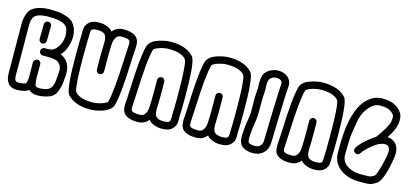

<svg xmlns="http://www.w3.org/2000/svg" viewBox="-65 -1290 3830 1779"><g transform="rotate(15 1850.0 -400.0)"><path d="M333 0Q275 0 248 -30Q213 0 128 0Q85 0 56 -28Q23 -65 23 -127L20 -610Q20 -658 40.5 -710.5Q61 -763 139 -787Q187 -800 245 -800Q260 -800 305.5 -798Q351 -796 412 -774.5Q473 -753 499 -685Q512 -649 512 -609Q512 -584 507 -558Q491 -472 443 -424Q489 -406 516 -363Q540 -324 540 -266Q540 -244 535 -197V-196Q533 -133 502 -68Q480 -31 429.5 -15.5Q379 0 333 0ZM333 -69Q376 -69 406 -80Q462 -100 466 -202L468 -224Q471 -253 471 -279Q470 -305 458 -326H457Q438 -357 401 -364Q372 -370 325 -370H285Q271 -370 261 -380.5Q251 -391 251 -405Q251 -419 261 -429.5Q271 -440 285 -440H318L328 -441Q367 -441 397 -477Q442 -531 442 -605Q442 -631 433 -663Q414 -731 248 -731Q137 -731 108 -688Q90 -663 90 -601Q90 -460 92 -326V-134Q92 -93 105 -77Q113 -69 128 -69Q187 -69 202 -82Q215 -98 215 -154L214 -285Q215 -300 225 -310Q235 -320 249 -320Q282 -318 284 -285V-163Q285 -88 300 -76Q308 -69 333 -69ZM252 -476Q238 -476 228 -486Q218 -496 218 -510Q218 -551 219 -583.5Q220 -616 220 -651Q220 -666 230 -676Q240 -686 255 -686Q269 -686 279 -676Q289 -666 289 -651Q289 -614 288 -582Q287 -550 287 -510Q287 -496 277 -486Q267 -476 252 -476Z M838 -69Q886 -69 936 -87Q978 -103 982 -115Q1011 -212 1023 -532L1029 -644Q1031 -667 1031 -685Q1030 -703 1023 -712Q1010 -728 944 -728Q915 -727 901 -710Q876 -681 876 -635L875 -634Q872 -576 872 -470Q872 -420 873 -375Q873 -361 863.5 -350.5Q854 -340 837 -340Q824 -340 814.5 -349Q805 -358 804 -373Q803 -420 803 -470Q803 -575 806 -638Q806 -695 783 -712.5Q760 -730 717 -730Q676 -730 662 -718Q653 -706 653 -683V-658Q650 -590 650 -462Q650 -194 669 -134Q678 -105 730 -85Q771 -69 838 -69ZM838 0Q690 0 619 -78Q580 -117 580 -458Q580 -582 584 -660L583 -682Q583 -696 586.5 -718.5Q590 -741 613 -766Q645 -800 709 -800H722Q770 -800 818 -773Q832 -763 843 -749Q882 -798 948 -798Q1090 -798 1099 -702L1100 -675Q1100 -648 1097 -628L1092 -529Q1081 -201 1048 -93Q1027 -45 959.5 -22.5Q892 0 838 0Z M1402 -731Q1354 -731 1304 -713Q1262 -697 1258 -685Q1229 -588 1217 -268L1211 -156Q1209 -133 1209 -115Q1210 -97 1217 -88Q1230 -72 1296 -72Q1325 -73 1339 -90Q1364 -119 1364 -165L1365 -166Q1368 -224 1368 -330Q1368 -380 1367 -425Q1367 -439 1376.5 -449.5Q1386 -460 1403 -460Q1416 -460 1425.5 -451Q1435 -442 1436 -427Q1437 -380 1437 -330Q1437 -225 1434 -162Q1434 -105 1457 -87.5Q1480 -70 1523 -70Q1564 -70 1578 -82Q1587 -94 1587 -117V-142Q1590 -210 1590 -338Q1590 -606 1571 -666Q1562 -695 1510 -715Q1469 -731 1402 -731ZM1402 -800Q1550 -800 1621 -722Q1660 -683 1660 -342Q1660 -218 1656 -140L1657 -118Q1657 -104 1653.5 -81.5Q1650 -59 1627 -34Q1595 0 1531 0H1518Q1470 0 1422 -27Q1408 -37 1397 -51Q1358 -2 1292 -2Q1150 -2 1141 -98L1140 -125Q1140 -152 1143 -172L1148 -271Q1159 -599 1192 -707Q1213 -755 1280.5 -777.5Q1348 -800 1402 -800Z M1962 -731Q1914 -731 1864 -713Q1822 -697 1818 -685Q1789 -588 1777 -268L1771 -156Q1769 -133 1769 -115Q1770 -97 1777 -88Q1790 -72 1856 -72Q1885 -73 1899 -90Q1924 -119 1924 -165L1925 -166Q1928 -224 1928 -330Q1928 -380 1927 -425Q1927 -439 1936.5 -449.5Q1946 -460 1963 -460Q1976 -460 1985.5 -451Q1995 -442 1996 -427Q1997 -380 1997 -330Q1997 -225 1994 -162Q1994 -105 2017 -87.5Q2040 -70 2083 -70Q2124 -70 2138 -82Q2147 -94 2147 -117V-142Q2150 -210 2150 -338Q2150 -606 2131 -666Q2122 -695 2070 -715Q2029 -731 1962 -731ZM1962 -800Q2110 -800 2181 -722Q2220 -683 2220 -342Q2220 -218 2216 -140L2217 -118Q2217 -104 2213.5 -81.5Q2210 -59 2187 -34Q2155 0 2091 0H2078Q2030 0 1982 -27Q1968 -37 1957 -51Q1918 -2 1852 -2Q1710 -2 1701 -98L1700 -125Q1700 -152 1703 -172L1708 -271Q1719 -599 1752 -707Q1773 -755 1840.5 -777.5Q1908 -800 1962 -800Z M2396 0Q2285 -3 2265 -79Q2260 -104 2260 -129Q2260 -145 2261.5 -159Q2263 -173 2264 -184Q2266 -230 2274 -273Q2282 -316 2285 -355V-435L2284 -478Q2284 -530 2289 -582L2290 -600Q2290 -610 2289 -621Q2288 -632 2288 -644Q2288 -668 2293.5 -701.5Q2299 -735 2334 -766Q2379 -800 2434 -800Q2491 -800 2530 -764Q2560 -734 2560 -687Q2553 -624 2546 -364Q2542 -168 2540 -136Q2537 -92 2522 -67Q2482 0 2396 0ZM2396 -69Q2430 -69 2446 -83Q2470 -104 2470 -139Q2470 -163 2476 -369Q2483 -620 2489 -692Q2489 -706 2480 -715Q2463 -731 2434 -731Q2403 -731 2380.5 -712.5Q2358 -694 2358 -649L2360 -599L2359 -575Q2355 -524 2355 -471V-353Q2352 -306 2344 -263.5Q2336 -221 2334 -181Q2334 -168 2332 -155L2331 -123Q2331 -105 2334.5 -92Q2338 -79 2355 -76L2356 -75Q2376 -69 2396 -69Z M2862 -731Q2814 -731 2764 -713Q2722 -697 2718 -685Q2689 -588 2677 -268L2671 -156Q2669 -133 2669 -115Q2670 -97 2677 -88Q2690 -72 2756 -72Q2785 -73 2799 -90Q2824 -119 2824 -165L2825 -166Q2828 -224 2828 -330Q2828 -380 2827 -425Q2827 -439 2836.5 -449.5Q2846 -460 2863 -460Q2876 -460 2885.5 -451Q2895 -442 2896 -427Q2897 -380 2897 -330Q2897 -225 2894 -162Q2894 -105 2917 -87.5Q2940 -70 2983 -70Q3024 -70 3038 -82Q3047 -94 3047 -117V-142Q3050 -210 3050 -338Q3050 -606 3031 -666Q3022 -695 2970 -715Q2929 -731 2862 -731ZM2862 -800Q3010 -800 3081 -722Q3120 -683 3120 -342Q3120 -218 3116 -140L3117 -118Q3117 -104 3113.5 -81.5Q3110 -59 3087 -34Q3055 0 2991 0H2978Q2930 0 2882 -27Q2868 -37 2857 -51Q2818 -2 2752 -2Q2610 -2 2601 -98L2600 -125Q2600 -152 2603 -172L2608 -271Q2619 -599 2652 -707Q2673 -755 2740.5 -777.5Q2808 -800 2862 -800Z M3466 0H3408Q3309 -3 3240 -52Q3160 -111 3160 -209Q3160 -306 3162 -343Q3172 -602 3269 -720Q3340 -800 3428 -800Q3480 -800 3517.5 -789.5Q3555 -779 3591 -748Q3632 -709 3635 -669L3636 -646Q3636 -620 3631 -601Q3623 -550 3567 -466Q3600 -465 3626 -449Q3679 -415 3680 -338Q3680 -316 3673 -275Q3654 -160 3626 -97Q3605 -48 3586 -37L3585 -36Q3549 -10 3520 -4Q3496 0 3466 0ZM3408 -69 3454 -70H3470Q3492 -70 3507 -73Q3522 -76 3544 -92Q3557 -96 3588 -206Q3611 -300 3611 -338Q3611 -397 3561 -397Q3513 -397 3455 -350Q3385 -295 3364 -259Q3353 -241 3334 -241Q3325 -241 3317 -245Q3299 -255 3299 -275Q3299 -284 3303 -292Q3332 -342 3415 -407Q3458 -440 3464 -440L3466 -443Q3553 -561 3563 -613Q3567 -632 3567 -647Q3567 -653 3565.5 -666Q3564 -679 3545 -696Q3521 -717 3494 -724Q3467 -731 3425 -731Q3384 -731 3349 -701Q3275 -638 3256 -526Q3243 -450 3238 -412Q3229 -352 3229 -208Q3229 -146 3280 -108Q3332 -72 3408 -69Z"/></g></svg>

Font: Bubblez Graffiti
Style: Regular
Weight: 400
Designer: GGBotNet
Foundry: GGBotNet
Version: 1.00